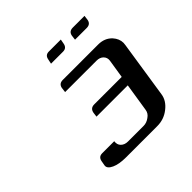

<svg xmlns="http://www.w3.org/2000/svg" viewBox="-118 -504 602 602"><g transform="rotate(-45 182.5 -203.0)"><path d="M47.9 -29.8 50.8 -45.9Q53.7 -62 69.8 -62H123Q121.1 -47.9 129.4 -39.6Q138.2 -30.8 152.8 -30.8H222.2Q235.8 -30.8 248 -40Q260.3 -48.3 262.2 -62L276.9 -155.8H138.2L140.1 -170.9Q143.1 -188 160.2 -188H282.2L292 -250Q293.9 -262.7 285.2 -271.5Q276.9 -279.8 262.2 -279.8H123L125 -295.9Q127.9 -312 145 -312H301.8Q330.1 -312 347.7 -293.5Q361.8 -277.8 361.8 -259.3Q361.8 -255.9 360.8 -250L332 -62Q328.6 -36.6 304.7 -18.1Q281.7 0 252 0H112.8Q83 0 64.9 -8.3Q45.9 -17.1 47.9 -29.8ZM154.8 -374 158.2 -390.1Q161.1 -405.8 176.8 -405.8H230L227.1 -390.1Q224.1 -374 208 -374ZM261.2 -374 263.2 -390.1Q266.1 -405.8 283.2 -405.8H335L333 -390.1Q330.1 -374 313 -374Z"/></g></svg>

Font: Hhenum
Style: Italic
Weight: 400
Designer: T. Christopher White
Version: Version 1.0